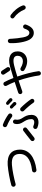

<svg xmlns="http://www.w3.org/2000/svg" viewBox="1560 -2384 880 4040"><g transform="rotate(-90 2000.0 -364.0)"><path d="M445 -37C730 -73 872 -203 872 -383C872 -554 770 -659 545 -642C422 -633 239 -598 124 -566C100 -559 85 -533 92 -509C99 -484 125 -469 149 -476C259 -507 431 -544 548 -553C714 -566 781 -507 781 -386C781 -264 692 -158 433 -129C407 -126 389 -103 392 -77C396 -52 419 -34 445 -37Z M1334 -18C1465 38 1603 -2 1603 -143C1603 -314 1477 -340 1504 -475C1509 -499 1495 -524 1471 -530C1447 -535 1422 -521 1416 -496C1377 -336 1514 -303 1514 -143C1514 -81 1449 -67 1368 -102C1345 -112 1319 -100 1309 -77C1300 -54 1311 -28 1334 -18ZM1062 -91C1078 -72 1107 -70 1126 -86C1176 -128 1271 -201 1320 -239C1340 -254 1344 -282 1329 -302C1314 -322 1286 -326 1266 -311C1234 -287 1114 -195 1067 -155C1048 -139 1046 -110 1062 -91ZM1346 -713C1338 -689 1352 -665 1375 -656C1431 -635 1505 -596 1560 -554C1580 -539 1608 -543 1623 -562C1639 -582 1635 -611 1615 -626C1562 -666 1471 -717 1402 -742C1379 -751 1353 -736 1346 -713ZM1687 -366C1670 -348 1671 -319 1688 -302C1745 -247 1822 -157 1857 -103C1870 -81 1898 -75 1919 -88C1940 -101 1947 -130 1933 -151C1895 -210 1810 -311 1751 -368C1733 -385 1704 -384 1687 -366ZM1744 -586C1731 -572 1733 -551 1746 -540C1769 -520 1792 -495 1811 -472C1824 -457 1847 -454 1862 -468C1876 -482 1879 -506 1865 -521C1845 -542 1813 -572 1794 -587C1778 -599 1758 -601 1744 -586ZM1821 -665C1808 -651 1812 -630 1825 -619C1848 -600 1873 -576 1893 -554C1906 -539 1930 -538 1944 -552C1958 -566 1959 -590 1944 -605C1924 -625 1891 -654 1871 -668C1855 -679 1835 -681 1821 -665Z M2483 56C2508 53 2525 30 2522 5C2506 -121 2462 -287 2409 -440C2492 -466 2574 -491 2645 -507C2785 -541 2846 -509 2846 -434C2846 -322 2730 -283 2592 -368C2571 -382 2543 -375 2530 -354C2517 -333 2523 -305 2544 -292C2744 -166 2939 -251 2939 -434C2939 -578 2818 -648 2623 -594C2556 -575 2469 -549 2379 -521C2352 -591 2324 -656 2295 -709C2284 -731 2256 -739 2234 -727C2212 -715 2204 -688 2216 -666C2245 -614 2271 -556 2295 -495C2212 -469 2132 -443 2070 -421C2046 -413 2034 -387 2042 -364C2050 -340 2076 -328 2100 -336C2164 -359 2243 -386 2326 -413C2378 -263 2416 -105 2432 17C2436 42 2458 60 2483 56ZM2456 -714 2525 -609C2539 -588 2567 -582 2588 -596C2609 -609 2615 -637 2601 -658L2532 -763C2518 -784 2490 -790 2469 -776C2448 -762 2442 -734 2456 -714Z M3347 -94C3408 -101 3463 -148 3503 -259C3511 -282 3497 -308 3474 -316C3450 -324 3425 -311 3417 -287C3394 -219 3370 -188 3335 -186C3306 -184 3281 -199 3263 -229C3216 -305 3203 -591 3203 -591C3205 -616 3186 -637 3161 -639C3136 -640 3115 -621 3113 -596C3104 -445 3139 -262 3187 -181C3229 -113 3284 -87 3347 -94ZM3643 -571C3626 -553 3628 -522 3649 -508C3722 -459 3784 -377 3817 -294C3826 -270 3852 -257 3876 -265C3901 -274 3913 -301 3905 -325C3872 -422 3779 -526 3709 -574C3686 -589 3662 -592 3643 -571Z"/></g></svg>

Font: 寒蝉半圆体
Style: Regular
Weight: 400
Designer: Yoshimichi Ohira & Warren
Foundry: ChillType
Version: Version 1.800;Glyphs 3.1.1 (3135)